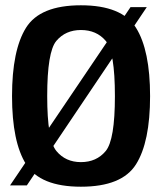

<svg xmlns="http://www.w3.org/2000/svg" viewBox="-20 -701 588 726"><path d="M18 0H81.5L535 -674H473.5ZM286 5Q441 5 494.2 -79.5Q547.5 -164 547.5 -337.5Q547.5 -511 494.2 -596Q441 -681 286 -681Q131.5 -681 78.5 -596.2Q25.5 -511.5 25.5 -337.5Q25.5 -164 78.8 -79.5Q132 5 286 5ZM286 -88Q228 -88 193.2 -130Q158.5 -172 158.5 -337.5Q158.5 -505.5 193.2 -546.5Q228 -587.5 286 -587.5Q345 -587.5 379.8 -546.5Q414.5 -505.5 414.5 -337.5Q414.5 -172 379.8 -130Q345 -88 286 -88Z"/></svg>

Font: Anybody SemiCondensed SemiBold
Style: Regular
Weight: 600
Width: 4
Version: Version 1.113;gftools[0.9.25]